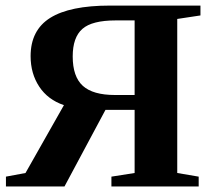

<svg xmlns="http://www.w3.org/2000/svg" viewBox="-20 -675 762 695"><path d="M90.8 -471.7Q90.8 -565.9 161.9 -610.4Q232.9 -654.8 377.9 -654.8H705.6V-619.1L621.6 -606.4V-48.8L699.2 -35.6V0H383.3V-35.6L467.3 -48.8V-277.3H361.8L213.4 0H1.5V-35.6L72.3 -48.8L211.4 -294.4Q153.3 -314 122.1 -361.3Q90.8 -408.7 90.8 -471.7ZM243.2 -470.7Q243.2 -397.5 279.8 -364.3Q316.4 -331.1 396.5 -331.1H467.3V-601.1H398.9Q313 -601.1 278.1 -570.3Q243.2 -539.6 243.2 -470.7Z"/></svg>

Font: Tinos
Style: Bold
Weight: 700
Designer: Steve Matteson
Foundry: Monotype Imaging Inc.
Version: Version 1.23